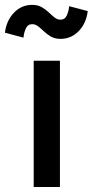

<svg xmlns="http://www.w3.org/2000/svg" viewBox="-74 -752 373 772"><path d="M61.5 0V-507.8H167V0ZM20.5 -600.6 -54.2 -620.6Q-48.3 -668.9 -18.1 -700.7Q12.2 -732.4 55.2 -732.4Q77.6 -732.4 93.5 -723.4Q109.4 -714.4 121.6 -702.6Q133.8 -690.9 145 -681.9Q156.2 -672.9 169.4 -672.9Q187 -672.9 194.8 -690.4Q202.6 -708 204.1 -727.1L278.8 -707.5Q272.9 -658.7 242.7 -627.2Q212.4 -595.7 169.4 -595.7Q147 -595.7 131.1 -604.7Q115.2 -613.8 103 -625.5Q90.8 -637.2 79.6 -646Q68.4 -654.8 55.2 -654.8Q37.6 -654.8 29.8 -637.5Q22 -620.1 20.5 -600.6Z"/></svg>

Font: Giphurs Medium
Style: Regular
Weight: 500
Version: Version 0.920; ttfautohint (v1.8.4.7-5d5b)